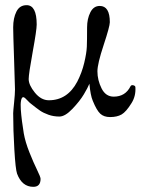

<svg xmlns="http://www.w3.org/2000/svg" viewBox="-20 -438 550 743"><path d="M420 -64Q465 -64 485 -104Q488 -110 496 -108Q504 -106 504 -100Q506 -66 489 -39Q468 -5 450.5 5Q433 15 406 15Q382 15 368 2Q354 -11 339 -48Q330 -69 326 -114Q320 -99 304.5 -73Q289 -47 260.5 -17Q232 13 210 13Q187 13 167.5 6Q148 -1 135.5 -9.5Q123 -18 98 -38Q94 -41 88 -47.5Q82 -54 77.5 -58Q73 -62 70 -62Q64 -62 61.5 -49Q59 -36 60.5 -14.5Q62 7 65 30.5Q68 54 72 78Q78 112 94 152Q110 192 123.5 219.5Q137 247 137 254Q137 285 109 285Q65 285 46 234Q40 217 35.5 140.5Q31 64 31 0Q31 -7 34.5 -40.5Q38 -74 38 -92Q38 -107 34.5 -208Q31 -309 31 -332Q31 -368 43.5 -393Q56 -418 83 -418Q122 -418 122 -343Q122 -322 106.5 -237Q91 -152 91 -132Q91 -109 115 -79.5Q139 -50 169 -50Q241 -50 279 -122Q297 -157 306 -195Q315 -233 316 -257Q317 -281 317 -332Q317 -365 329.5 -390Q342 -415 366 -415Q405 -415 405 -352Q405 -336 381 -263.5Q357 -191 357 -162Q357 -128 373 -96Q389 -64 420 -64Z"/></svg>

Font: EB Garamond
Style: SC
Weight: 400
Version: Version 000.010